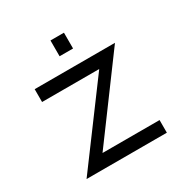

<svg xmlns="http://www.w3.org/2000/svg" viewBox="-137 -728 760 790"><g transform="rotate(-30 243.0 -333.0)"><path d="M51.5 -476H433L162 -109H433V-49H51.5L323 -415H51.5ZM208 -617H272V-542H208Z"/></g></svg>

Font: 3270 Nerd Font Mono SemCond
Style: Regular
Weight: 400
Monospace: yes
Version: Version 3.0.1;Nerd Fonts 3.1.1